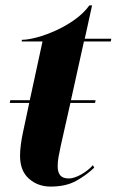

<svg xmlns="http://www.w3.org/2000/svg" viewBox="-20 -679 431 709"><path d="M167 10Q120 10 87 -19Q54 -48 54 -104Q54 -122 57 -145Q60 -168 65 -191L88 -299H16L18 -309H90L137 -526H60L61 -532Q83 -532 116.5 -541Q150 -550 186.5 -566.5Q223 -583 256 -606.5Q289 -630 310 -659H320L293 -536H391L389 -526H290L242 -309H333L331 -299H240L204 -139Q199 -115 196 -98.5Q193 -82 193 -65Q193 -43 202.5 -31.5Q212 -20 234 -20Q253 -20 278.5 -34Q304 -48 323 -69L328 -60Q299 -32 261 -11Q223 10 167 10Z"/></svg>

Font: Noto Serif Display ExtraCondensed ExtraBold
Style: Italic
Weight: 800
Width: 2
Italic angle: -12°
Designer: Monotype Design Team
Foundry: Monotype Imaging Inc.
Version: Version 2.009